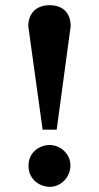

<svg xmlns="http://www.w3.org/2000/svg" viewBox="-20 -707 380 739"><path d="M251 -69.8Q251 -52.7 244.4 -37.6Q237.8 -22.5 226.8 -11.5Q215.8 -0.5 201.4 5.9Q187 12.2 170.9 12.2Q158.7 12.2 144.5 7.6Q130.4 2.9 118.2 -6.8Q106 -16.6 97.9 -32.2Q89.8 -47.9 89.8 -69.8Q89.8 -89.4 97.2 -104.2Q104.5 -119.1 116.2 -128.9Q127.9 -138.7 142.3 -143.8Q156.7 -148.9 170.9 -148.9Q184.6 -148.9 199 -143.6Q213.4 -138.2 224.9 -127.9Q236.3 -117.7 243.7 -103Q251 -88.4 251 -69.8ZM198.2 -208H144L88.9 -606Q88.9 -627 95.5 -642.3Q102.1 -657.7 113 -667.5Q124 -677.2 138.9 -682.1Q153.8 -687 170.9 -687Q187.5 -687 202.4 -682.4Q217.3 -677.7 228.3 -668Q239.3 -658.2 245.6 -642.8Q252 -627.4 252 -606Z"/></svg>

Font: Charis SIL CyrE
Style: Bold
Weight: 700
Foundry: SIL International
Version: Version 5.000